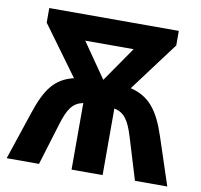

<svg xmlns="http://www.w3.org/2000/svg" viewBox="-79 -798 925 883"><g transform="rotate(10 383.0 -357.0)"><path d="M686 -714H81V-646L249 -416C160 -395 120 -337 82 -221L8 0H159L218 -193C241 -270 263 -301 311 -311V0H456V-311C503 -301 525 -270 548 -194L607 0H758L685 -221C647 -337 602 -395 514 -416L686 -646ZM496 -595 383 -432 270 -595Z"/></g></svg>

Font: Noto Sans Display
Style: Bold
Weight: 700
Designer: Monotype Design Team
Foundry: Monotype Imaging Inc.
Version: Version 1.900